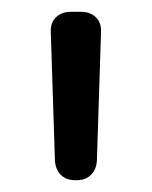

<svg xmlns="http://www.w3.org/2000/svg" viewBox="-20 -787 257 325"><path d="M73 -515 66 -732Q65 -748 74.5 -757.5Q84 -767 100 -767H117Q133 -767 142.5 -757.5Q152 -748 151 -732L144 -515Q143 -500 134 -491Q125 -482 110 -482H107Q92 -482 83 -491Q74 -500 73 -515Z"/></svg>

Font: Higure Gothic Medium
Style: Regular
Weight: 500
Designer: Yoshimichi Ohira
Foundry: Positype
Version: Version 1.000